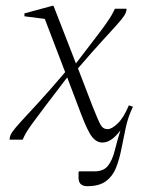

<svg xmlns="http://www.w3.org/2000/svg" viewBox="-20 -480 512 660"><path d="M13 0Q13 -13 22 -26Q31 -39 52 -62Q73 -85 110 -125Q147 -165 204 -232L134 -415L64 -424V-434L160 -460H164L241 -262Q283 -317 308 -349.5Q333 -382 345.5 -400Q358 -418 364 -428.5Q370 -439 375 -450H415Q415 -439 407.5 -427Q400 -415 381.5 -394.5Q363 -374 330.5 -338.5Q298 -303 248 -245L298 -115Q317 -67 325.5 -51.5Q334 -36 350 -36Q364 -36 384.5 -55.5Q405 -75 423 -118L437 -113Q420 -78 412 -40Q404 -2 397 33.5Q390 69 378.5 97.5Q367 126 344 143Q321 160 280 160Q250 160 250 131V111L253 109H305Q336 109 351 90Q366 71 374 39Q382 7 394 -32Q363 10 332 10Q312 10 296.5 -9.5Q281 -29 258 -90L211 -214Q162 -150 134 -113Q106 -76 91.5 -56Q77 -36 70 -24Q63 -12 58 0Z"/></svg>

Font: Spectral ExtraLight
Style: Italic
Weight: 275
Italic angle: -10°
Designer: Jean-Baptiste Levee
Foundry: Production Type
Version: Version 2.001